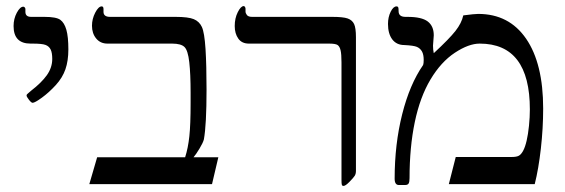

<svg xmlns="http://www.w3.org/2000/svg" viewBox="-20 -609 1868 635"><path d="M206.1 -445.8Q206.1 -407.7 196.3 -379.6Q186.5 -351.6 164.3 -327.4Q142.1 -303.2 118.7 -286.1Q95.2 -269 87.9 -269Q83.5 -269 75.7 -279.1Q67.9 -289.1 67.9 -293Q67.9 -296.9 72.3 -299.8L83 -309.1Q116.7 -335 134.8 -360.1Q152.8 -385.3 152.8 -414.1Q152.8 -434.6 147.5 -445.3Q142.1 -456.1 130.6 -460.4Q119.1 -464.8 87.9 -464.8H81.1Q24.9 -464.8 24.9 -522.9Q24.9 -546.9 35.6 -566.9Q46.4 -586.9 57.1 -586.9Q59.6 -586.9 61.8 -584.5Q64 -582 64 -579.1V-569.8Q64 -553.2 83 -553.2H127Q166 -553.2 179.4 -543.5Q192.9 -533.7 199.5 -510.5Q206.1 -487.3 206.1 -445.8Z M681.2 0H275.4L301.3 -88.9H592.3Q602.1 -119.6 606.2 -158Q610.4 -196.3 610.4 -269V-302.2Q610.4 -364.3 606 -403.3Q601.6 -442.4 590.1 -453.6Q578.6 -464.8 549.3 -464.8H335.4Q312 -464.8 298.1 -481.7Q284.2 -498.5 284.2 -523.9Q284.2 -546.4 294.9 -567.1Q305.7 -587.9 316.4 -587.9Q322.3 -587.9 322.3 -579.1V-569.8Q322.3 -553.2 344.2 -553.2H561Q602.5 -553.2 620.8 -545.7Q639.2 -538.1 647.7 -519.8Q656.2 -501.5 659.7 -447.3Q663.1 -393.1 663.1 -313Q663.1 -196.3 654.3 -147.9Q651.4 -136.7 639.9 -117.7Q628.4 -98.6 620.1 -88.9H702.1Z M1157.2 -43.9Q1157.2 -34.2 1153.3 -27.8Q1149.4 -21.5 1136 -7.8Q1122.6 5.9 1116.2 5.9Q1111.8 5.9 1110.6 2.2Q1109.4 -1.5 1109.4 -14.2V-402.8Q1109.4 -430.2 1106.4 -442.6Q1103.5 -455.1 1096.7 -460Q1089.8 -464.8 1068.4 -464.8H803.2Q779.8 -464.8 768.1 -481.4Q756.3 -498 756.3 -522.9Q756.3 -548.8 766.4 -568.8Q776.4 -588.9 786.1 -588.9Q788.6 -588.9 790.3 -585.9Q792 -583 792 -580.1V-570.8Q792 -565.4 796.6 -559.3Q801.3 -553.2 814 -553.2H1079.1Q1114.7 -553.2 1129.9 -547.9Q1145 -542.5 1151.1 -529.5Q1157.2 -516.6 1157.2 -485.8Z M1776.4 -250Q1776.4 -185.1 1768.8 -117.7Q1761.2 -50.3 1748.5 0H1464.4L1487.3 -89.8H1672.4Q1688.5 -89.8 1696 -94Q1703.6 -98.1 1710.2 -110.4Q1716.8 -122.6 1721.7 -143.6Q1726.6 -164.6 1729.5 -193.1Q1732.4 -221.7 1732.4 -247.1Q1732.4 -464.8 1566.4 -464.8Q1530.3 -464.8 1484.4 -434.6Q1438.5 -404.3 1403.8 -346.2Q1369.1 -288.1 1351.8 -205.1Q1334.5 -122.1 1334.5 -20Q1334.5 -7.3 1331.5 -2.2Q1328.6 2.9 1319.3 2.9H1299.3Q1285.2 2.9 1285.2 -18.1Q1285.2 -131.8 1310.1 -231Q1335 -330.1 1379.4 -394Q1381.3 -398.9 1381.3 -411.1Q1381.3 -428.7 1375.5 -439Q1369.6 -449.2 1358.9 -453.9Q1348.1 -458.5 1317.4 -460Q1291.5 -460 1277.3 -478.8Q1263.2 -497.6 1263.2 -529.8Q1263.2 -552.2 1272 -570.1Q1280.8 -587.9 1291.5 -587.9Q1295.4 -587.9 1296.9 -585.2Q1298.3 -582.5 1298.3 -571.8Q1298.3 -553.2 1321.3 -553.2H1328.1Q1374.5 -553.2 1394.5 -538.1Q1414.6 -522.9 1414.6 -492.2L1412.1 -458Q1412.1 -444.3 1414.6 -433.1Q1465.8 -480.5 1486.3 -506.6Q1506.8 -532.7 1512.2 -558.1Q1549.8 -563 1561.5 -563Q1663.6 -563 1720 -481Q1776.4 -398.9 1776.4 -250Z"/></svg>

Font: Liberation Serif
Style: Regular
Weight: 400
Designer: Steve Matteson
Foundry: Ascender Corporation
Version: Version 2.1.5